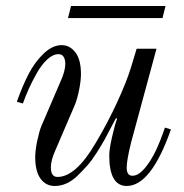

<svg xmlns="http://www.w3.org/2000/svg" viewBox="-20 -606 612 638"><path d="M36 -268Q54 -319 74.5 -359Q95 -399 124.5 -427.5Q154 -456 185 -456Q212 -456 230.5 -432Q249 -408 249 -360Q249 -338 243 -308Q237 -278 229 -258L165 -109Q149 -74 149 -50Q149 -18 171 -18Q232 -18 298 -131Q338 -198 369 -265.5Q400 -333 414 -378L434 -444H500L416 -134Q401 -74 401 -49Q401 -22 420 -22Q440 -22 461 -47Q482 -72 498 -106Q514 -140 528 -182L548 -176Q482 12 401 12Q343 12 343 -90Q343 -110 352.5 -151.5Q362 -193 369 -211L366 -214Q362 -208 349 -182.5Q336 -157 327 -141Q318 -125 302 -99.5Q286 -74 271 -57Q256 -40 238 -22.5Q220 -5 201 3.5Q182 12 162 12Q132 12 114.5 -12.5Q97 -37 97 -84Q97 -106 103.5 -137Q110 -168 117 -186L181 -335Q197 -370 197 -394Q197 -408 191.5 -417Q186 -426 174 -426Q156 -426 137 -408.5Q118 -391 102 -362.5Q86 -334 75.5 -310.5Q65 -287 56 -262ZM206 -546 216 -586H530L520 -546Z"/></svg>

Font: Old Standard TT
Style: Italic
Weight: 400
Italic angle: -15.2°
Designer: Alexey Kryukov <alexios@thessalonica.org.ru>
Version: Version 2.2